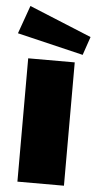

<svg xmlns="http://www.w3.org/2000/svg" viewBox="-54 -788 419 822"><g transform="rotate(5 155.5 -377.0)"><path d="M253 0H53V-530H253ZM311 -644 284 -565 0 -633 43 -754Z"/></g></svg>

Font: Morrison Black
Style: Regular
Weight: 900
Designer: Pablo Impallari, Rodrigo Fuenzalida (Modified by Dan O. Williams)
Version: Version 0.03;June 6, 2019;FontCreator 11.5.0.2425 64-bit; tt